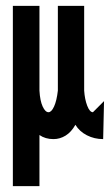

<svg xmlns="http://www.w3.org/2000/svg" viewBox="-20 -466 382 657"><path d="M333 10Q303 10 277.5 -3Q252 -16 238 -39Q224 -14 204.5 -2Q185 10 163 10Q135 10 115 -4V171H24V-446H115V-156Q117 -121 126 -101.5Q135 -82 146 -82Q156 -82 165 -101.5Q174 -121 178 -156V-446H268V-156Q270 -126 278.5 -104Q287 -82 298 -82L336 -120Z"/></svg>

Font: Fundamental  Brigade Condensed
Style: Regular
Weight: 400
Width: 3
Designer: Peter Wiegel, original typeface by Carl Albert Fahrenwaldt 1901
Foundry: Peter Wiegel
Version: Version 0.000 2012 initial release